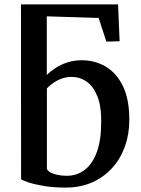

<svg xmlns="http://www.w3.org/2000/svg" viewBox="-20 -839 639 870"><path d="M277.5 11Q222.5 11 179.2 3.8Q136 -3.5 109 -12.5Q82 -21.5 75.5 -27L75 -819H515L522 -652L462 -650.5L427 -757.5L192 -765V-499Q208 -515.5 231.2 -530.8Q254.5 -546 284.8 -556Q315 -566 350.5 -566Q409 -566 457.8 -538Q506.5 -510 536.2 -450.5Q566 -391 566 -295.5Q566 -231 546 -175.2Q526 -119.5 488.2 -77.8Q450.5 -36 397.2 -12.5Q344 11 277.5 11ZM282.5 -42.5Q329.5 -42.5 364.2 -69.5Q399 -96.5 418.5 -149.2Q438 -202 438.5 -280.5Q440 -355 421.8 -401.2Q403.5 -447.5 372.8 -469Q342 -490.5 304.5 -490.5Q279 -490.5 257.2 -482Q235.5 -473.5 218.8 -461.2Q202 -449 192.5 -438.5V-73Q199 -59 225.2 -50.8Q251.5 -42.5 282.5 -42.5Z"/></svg>

Font: Merriweather 28pt SemiBold
Style: Regular
Weight: 600
Version: Version 2.100